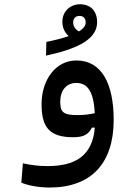

<svg xmlns="http://www.w3.org/2000/svg" viewBox="-20 -629 626 884"><path d="M208 234.4C400.4 234.4 503.4 122.6 503.4 -76.7C503.4 -245.1 447.3 -350.6 332 -350.6C233.9 -350.6 171.4 -258.3 171.4 -149.9C171.4 -47.9 203.1 2.9 316.9 2.9C368.7 2.9 388.7 -12.7 403.3 -41.5H416.5C406.2 90.8 323.2 135.7 199.2 135.7C155.3 135.7 123.5 130.9 85.4 123L78.1 211.9C111.8 226.1 161.6 234.4 208 234.4ZM191.9 -373C319.8 -400.4 427.2 -441.9 427.2 -526.4C427.2 -580.6 395 -609.4 348.1 -609.4C305.2 -609.4 267.1 -578.1 267.1 -528.8C267.1 -500 279.3 -477.5 296.4 -462.9C270.5 -453.6 236.8 -444.8 193.4 -436ZM416.5 -107.9C389.2 -102.1 366.7 -99.1 338.4 -99.1C272.5 -99.1 257.3 -111.3 257.3 -160.2C257.3 -212.4 285.6 -247.1 330.6 -247.1C383.8 -247.1 411.1 -207 416.5 -107.9ZM343.8 -484.4C326.7 -492.7 316.9 -509.3 316.9 -525.4C316.9 -545.4 328.6 -555.7 346.2 -555.7C362.8 -555.7 374.5 -545.9 374.5 -525.9C374.5 -513.2 367.2 -499 343.8 -484.4Z"/></svg>

Font: Cascadia Mono NF
Style: Regular
Weight: 400
Monospace: yes
Designer: Aaron Bell
Foundry: Saja Typeworks
Version: Version 2404.023